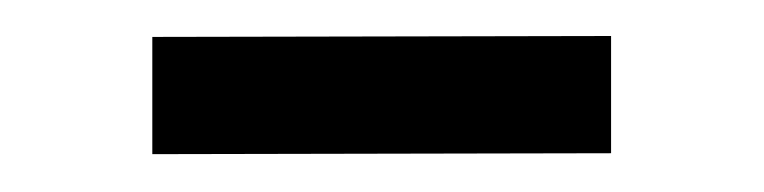

<svg xmlns="http://www.w3.org/2000/svg" viewBox="-20 -310 414 104"><path d="M311 -290.5V-227L62.5 -226.5V-290Z"/></svg>

Font: Public Sans Light
Style: Regular
Weight: 300
Designer: The Public Sans Project Authors: Dan O. Williams and USWDS (Libre Franklin designed by Pablo Impallari and Rodrigo Fuenz
Version: Version 1.007